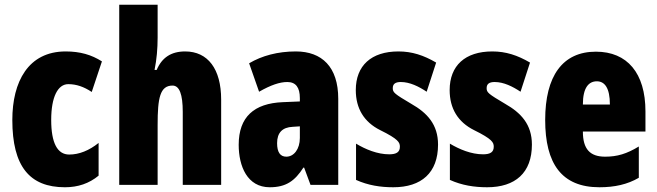

<svg xmlns="http://www.w3.org/2000/svg" viewBox="-20 -780 2770 810"><path d="M254 10C309 10 356 -6 396 -39V-177C356 -145 314 -128 272 -128C222 -128 196 -177 196 -274C196 -371 224 -425 268 -425C302 -425 334 -414 367 -392L410 -521C366 -549 318 -563 257 -563C99 -563 32 -435 32 -274C32 -78 105 10 254 10Z M645 -621V-760H483V0H645V-253C645 -367 655 -419 708 -419C737 -419 751 -382 751 -308V0H913V-360C913 -489 857 -563 761 -563C702 -563 663 -537 641 -485H632C641 -529 645 -575 645 -621Z M1228 -563C1152 -563 1085 -545 1031 -513L1073 -393C1122 -421 1160 -434 1192 -434C1228 -434 1245 -411 1245 -366V-352L1173 -349C1052 -344 987 -287 987 -169C987 -79 1023 10 1118 10C1187 10 1224 -17 1260 -73H1263L1290 0H1407V-363C1407 -498 1338 -563 1228 -563ZM1215 -245 1245 -247V-198C1245 -151 1220 -119 1188 -119C1162 -119 1149 -138 1149 -176C1149 -220 1171 -243 1215 -245Z M1828 -170C1828 -255 1782 -304 1715 -342C1644 -384 1637 -390 1637 -408C1637 -426 1648 -434 1671 -434C1709 -434 1747 -415 1780 -393L1820 -516C1767 -547 1718 -563 1661 -563C1546 -563 1481 -503 1481 -400C1481 -322 1516 -265 1584 -231C1661 -193 1667 -179 1667 -161C1667 -138 1652 -129 1622 -129C1572 -129 1522 -150 1482 -174V-21C1533 2 1585 10 1639 10C1758 10 1828 -51 1828 -170Z M2224 -170C2224 -255 2178 -304 2111 -342C2040 -384 2033 -390 2033 -408C2033 -426 2044 -434 2067 -434C2105 -434 2143 -415 2176 -393L2216 -516C2163 -547 2114 -563 2057 -563C1942 -563 1877 -503 1877 -400C1877 -322 1912 -265 1980 -231C2057 -193 2063 -179 2063 -161C2063 -138 2048 -129 2018 -129C1968 -129 1918 -150 1878 -174V-21C1929 2 1981 10 2035 10C2154 10 2224 -51 2224 -170Z M2494 -562C2353 -562 2280 -459 2280 -274C2280 -90 2349 10 2509 10C2573 10 2627 -2 2675 -30V-162C2624 -131 2584 -119 2533 -119C2469 -119 2439 -151 2439 -225H2703V-310C2703 -472 2626 -562 2494 -562ZM2498 -437C2531 -437 2553 -409 2553 -339H2439C2439 -411 2464 -437 2498 -437Z"/></svg>

Font: Noto Sans Myanmar ExtraCondensed Black
Style: Regular
Weight: 900
Width: 2
Designer: Monotype Design Team
Foundry: Monotype Imaging Inc.
Version: Version 2.107